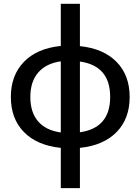

<svg xmlns="http://www.w3.org/2000/svg" viewBox="-20 -770 738 1010"><path d="M299.8 -528.3V-750H400.4V-527.3Q524.4 -514.6 593.3 -444.3Q662.1 -374 662.1 -259.8Q662.1 -145.5 593.3 -75.2Q524.4 -4.9 400.4 7.8V219.7H299.8V7.8Q174.8 -4.9 106 -75.2Q37.1 -145.5 37.1 -259.8Q37.1 -374 106 -444.8Q174.8 -515.6 299.8 -528.3ZM299.8 -73.2V-447.3Q222.7 -436.5 181.2 -388.7Q139.6 -340.8 139.6 -259.8Q139.6 -178.7 180.7 -131.3Q221.7 -84 299.8 -73.2ZM400.4 -74.2Q559.6 -96.7 559.6 -260.3Q559.6 -423.8 400.4 -446.3Z"/></svg>

Font: GenEi M Gothic v2 Medium
Style: Regular
Weight: 500
Version: Version 2.0